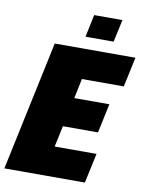

<svg xmlns="http://www.w3.org/2000/svg" viewBox="-102 -936 763 1003"><g transform="rotate(10 279.0 -435.0)"><path d="M-8 0 138 -688H566L532 -530H310L288 -425H474L441 -270H255L231 -158H453L419 0ZM290 -751 315 -870H465L439 -751Z"/></g></svg>

Font: Saira Semi Condensed Black
Style: Italic
Weight: 900
Width: 4
Italic angle: -12°
Designer: Hector Gatti with collaboration of the Omnibus-Type team
Foundry: Omnibus-Type
Version: Version 1.001; ttfautohint (v1.8)